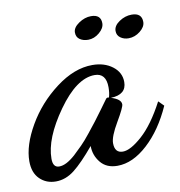

<svg xmlns="http://www.w3.org/2000/svg" viewBox="-94 -580 649 691"><g transform="rotate(-10 230.5 -235.0)"><path d="M-26 -41Q-26 -99 15 -170Q56 -241 123.5 -292Q191 -343 257 -343Q301 -343 330.5 -320.5Q360 -298 360 -263Q360 -217 303 -215Q339 -204 339 -185Q339 -174 310.5 -125.5Q282 -77 282 -53Q282 -17 312 -17Q340 -17 383.5 -56Q427 -95 468 -173L487 -154Q450 -71 395 -20.5Q340 30 284 30Q244 30 222.5 3.5Q201 -23 201 -57Q156 -3 124 22Q92 47 56 47Q21 47 -2.5 24Q-26 1 -26 -41ZM54 -36Q54 -4 77 -4Q90 -4 104.5 -11.5Q119 -19 136 -34L167 -64Q182 -79 201 -103L231 -141L260 -180L284 -213Q287 -218 292 -218H294L296 -217Q301 -233 301 -254Q301 -306 259 -306Q193 -306 123.5 -208Q54 -110 54 -36ZM216 -469Q216 -487 238 -502Q260 -517 283 -517Q319 -517 319 -485Q319 -467 300 -451Q281 -435 259 -435Q241 -435 228.5 -443.5Q216 -452 216 -469ZM361 -449Q361 -468 382.5 -482.5Q404 -497 428 -497Q465 -497 465 -464Q465 -446 445.5 -430.5Q426 -415 403 -415Q386 -415 373.5 -424Q361 -433 361 -449Z"/></g></svg>

Font: TypoPRO Dancing Script
Style: Bold
Weight: 700
Designer: Pablo Impallari
Foundry: Pablo Impallari. www.impallari.com Igino Marini. www.ikern.com
Version: Version 1.002